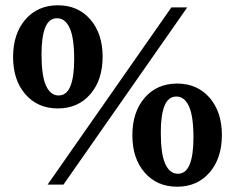

<svg xmlns="http://www.w3.org/2000/svg" viewBox="-20 -698 888 726"><path d="M160 0 628 -670H688L220 0ZM199 -288Q122.5 -288 76 -341.5Q29.5 -395 29.5 -482.5Q29.5 -570.5 76 -624.2Q122.5 -678 199 -678Q275 -678 321.5 -624.5Q368 -571 368 -483.5Q368 -395.5 321.5 -341.8Q275 -288 199 -288ZM201.5 -337Q232 -337 246.2 -372.2Q260.5 -407.5 260.5 -473Q260.5 -555 243.5 -592Q226.5 -629 196 -629Q165 -629 151 -593.8Q137 -558.5 137 -493Q137 -411 154 -374Q171 -337 201.5 -337ZM650 8Q573.5 8 527 -45.5Q480.5 -99 480.5 -186.5Q480.5 -274.5 527 -328.2Q573.5 -382 650 -382Q726 -382 772.5 -328.5Q819 -275 819 -187.5Q819 -99.5 772.5 -45.8Q726 8 650 8ZM652.5 -41Q683 -41 697.2 -76.2Q711.5 -111.5 711.5 -177Q711.5 -259 694.5 -296Q677.5 -333 647 -333Q616 -333 602 -297.8Q588 -262.5 588 -197Q588 -115 605 -78Q622 -41 652.5 -41Z"/></svg>

Font: Newsreader 16pt
Style: Bold
Weight: 700
Designer: Hugues Gentile
Foundry: Production Type
Version: Version 1.003; ttfautohint (v1.8.3)